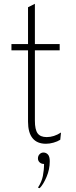

<svg xmlns="http://www.w3.org/2000/svg" viewBox="-20 -742 398 1007"><path d="M221 12Q174.5 12 150.8 -17.2Q127 -46.5 127 -104V-478H40V-511H127V-704L163 -722V-511H293V-478H163V-109Q163 -62.5 177.2 -42.8Q191.5 -23 225 -23Q263 -23 300 -47L296 -9Q281 0.5 260.5 6.2Q240 12 221 12ZM188 245 179 242Q198.5 212.5 204.8 181.2Q211 150 211 118Q197.5 118 188.2 109.8Q179 101.5 179 89Q179 75.5 187.5 66.8Q196 58 208 58Q221.5 58 231.2 68.2Q241 78.5 241 104Q241 146.5 224 186.2Q207 226 188 245Z"/></svg>

Font: Overpass Thin
Style: Regular
Weight: 250
Designer: Delve Withrington, Dave Bailey, Thomas Jockin
Foundry: Delve Fonts LLC
Version: Version 4.000